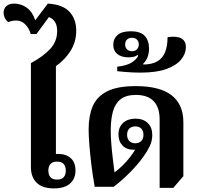

<svg xmlns="http://www.w3.org/2000/svg" viewBox="-54 -1039 1115 1068"><path d="M246 9Q182 9 150 -22.5Q118 -54 118 -109V-688Q185 -724 224.5 -766Q264 -808 264 -867Q264 -897 252 -916.5Q240 -936 218 -944L149 -850H117Q107 -883 86 -904Q65 -925 35 -925Q25 -925 13 -922.5Q1 -920 -8 -916Q-22 -927 -28 -941Q-34 -955 -34 -968Q-34 -991 -18.5 -1005Q-3 -1019 25 -1019Q63 -1019 95 -996Q127 -973 142 -926L212 -1019Q295 -1014 332.5 -973.5Q370 -933 370 -868Q370 -808 340 -758.5Q310 -709 257 -671V-182Q260 -183 268 -183Q276 -183 284 -182Q321 -179 343.5 -155.5Q366 -132 366 -91Q366 -45 335.5 -18Q305 9 246 9ZM263 -40Q289 -40 300.5 -53.5Q312 -67 312 -90Q312 -113 300.5 -126.5Q289 -140 263 -140Q238 -140 226.5 -126.5Q215 -113 215 -90Q215 -67 226.5 -53.5Q238 -40 263 -40Z M834 6V-374Q834 -442 800.5 -476.5Q767 -511 702 -511Q648 -511 617.5 -487.5Q587 -464 574.5 -420Q562 -376 562 -314Q562 -281 565 -241.5Q568 -202 573 -160.5Q578 -119 583 -80Q606 -97 628 -118.5Q650 -140 669.5 -165Q689 -190 704 -217L711 -211Q706 -208 700.5 -207Q695 -206 690 -206Q650 -206 627.5 -229.5Q605 -253 605 -291Q605 -332 631 -355.5Q657 -379 699 -379Q743 -379 768 -354.5Q793 -330 793 -288Q793 -255 778.5 -225Q764 -195 744 -168Q728 -145 707 -121Q686 -97 663.5 -74.5Q641 -52 619 -33Q597 -14 578 0H473Q462 -60 454.5 -121Q447 -182 443 -234.5Q439 -287 439 -320Q439 -394 461.5 -447.5Q484 -501 541 -530.5Q598 -560 701 -560Q835 -560 900.5 -509Q966 -458 966 -359V-59L910 6ZM699 -242Q719 -242 731.5 -254.5Q744 -267 744 -289Q744 -312 731.5 -324Q719 -336 698 -336Q678 -336 665.5 -324Q653 -312 653 -289Q653 -267 665.5 -254.5Q678 -242 699 -242Z M726 -635Q706 -635 683.5 -636Q661 -637 639 -639Q617 -641 598 -643V-668Q653 -674 680.5 -692.6Q708 -711.3 715 -730L711 -733Q702 -726 689.5 -723Q677 -720 661.5 -720Q621 -720 598.5 -738.5Q576 -757 576 -790Q576 -823 599.5 -844Q623 -865 673 -865Q728 -865 751.5 -839Q775 -813 775 -769Q775 -743.5 767 -721.8Q759 -700.1 742 -684L744 -680Q795 -681 824 -699.5Q853 -718 865.5 -752Q878 -786 878 -832Q929 -840 954.5 -825.5Q980 -811 980 -777Q980 -741 954 -708.5Q928 -676 872.5 -655.5Q817 -635 726 -635ZM680 -754Q697 -754 707.5 -764.5Q718 -775 718 -792Q718 -809 707.5 -819Q697 -829 680 -829Q663 -829 652.5 -819Q642 -809 642 -792Q642 -775 652.5 -764.5Q663 -754 680 -754Z"/></svg>

Font: Noto Serif Thai
Style: Regular
Weight: 400
Designer: Monotype Design Team
Foundry: Monotype Imaging Inc.
Version: Version 2.001